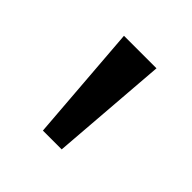

<svg xmlns="http://www.w3.org/2000/svg" viewBox="-87 -784 398 398"><g transform="rotate(45 112.5 -585.0)"><path d="M85 -456.1 64.9 -713.9H160.2L140.1 -456.1Z"/></g></svg>

Font: Nokora
Style: Regular
Weight: 400
Designer: Danh Hong
Foundry: Danh Hong
Version: Version 9.000